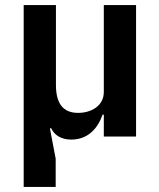

<svg xmlns="http://www.w3.org/2000/svg" viewBox="-20 -542 633 762"><path d="M201 200V88L178 -33H183C196 -6 222 12 263 12C330 12 369 -34 387 -87H392V0H520V-522H392V-177C392 -121 341 -94 290 -94C229 -94 202 -133 202 -205V-522H74V200Z"/></svg>

Font: IBM Plex Thai Looped SemiBold
Style: Regular
Weight: 600
Designer: Mike Abbink, Paul van der Laan, Pieter van Rosmalen, Ben Mitchell, Mark Frömberg
Foundry: Bold Monday
Version: Version 1.0